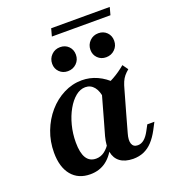

<svg xmlns="http://www.w3.org/2000/svg" viewBox="-133 -813 822 924"><g transform="rotate(-20 278.0 -351.0)"><path d="M172.6 11.3Q111.3 11.3 77 -30.2Q42.7 -71.8 42.7 -146Q42.7 -203.2 62.1 -254Q81.5 -304.8 115.3 -344Q149.2 -383.1 193.5 -405.6Q237.9 -428.2 287.1 -428.2Q327.4 -428.2 364.9 -411.3Q402.4 -394.4 434.7 -361.3L357.3 -309.7Q353.2 -348.4 335.9 -369.8Q318.5 -391.1 291.1 -391.1Q265.3 -391.1 241.5 -371.8Q217.7 -352.4 198.8 -319Q179.8 -285.5 169 -243.5Q158.1 -201.6 158.1 -156.5Q158.1 -103.2 174.6 -76.6Q191.1 -50 224.2 -50Q247.6 -50 267.3 -64.5Q287.1 -79 304 -107.3L312.1 -93.5Q289.5 -41.1 254.8 -14.9Q220.2 11.3 172.6 11.3ZM321 -208.1 362.1 -354.8Q401.6 -368.5 433.5 -386.3Q465.3 -404 496 -429.8L516.1 -401.6Q502.4 -390.3 493.1 -379Q483.9 -367.7 477.4 -352.8Q471 -337.9 465.3 -316.1L434.7 -208.1ZM408.1 -112.9Q398.4 -79.8 405.2 -60.9Q412.1 -41.9 434.7 -41.9Q452.4 -41.9 467.3 -54.4Q482.3 -66.9 495.2 -91.1L511.3 -121H547.6L528.2 -83.9Q511.3 -52.4 491.5 -31Q471.8 -9.7 447.2 1.2Q422.6 12.1 391.1 12.1Q349.2 11.3 325 -6.9Q300.8 -25 294.8 -58.1Q288.7 -91.1 300.8 -137.1L321 -208.1H434.7ZM436.3 -491.9Q410.5 -491.9 393.5 -508.9Q376.6 -525.8 376.6 -550.8Q376.6 -577.4 394.8 -595.6Q412.9 -613.7 439.5 -613.7Q465.3 -613.7 482.3 -596.8Q499.2 -579.8 499.2 -554Q499.2 -527.4 481 -509.7Q462.9 -491.9 436.3 -491.9ZM240.3 -491.9Q214.5 -491.9 197.6 -508.9Q180.6 -525.8 180.6 -550.8Q180.6 -577.4 198.8 -595.6Q216.9 -613.7 243.5 -613.7Q269.4 -613.7 286.3 -596.8Q303.2 -579.8 303.2 -554Q303.2 -527.4 285.1 -509.7Q266.9 -491.9 240.3 -491.9ZM224.2 -675 234.7 -713.7H534.7L524.2 -675Z"/></g></svg>

Font: Playfair 9pt
Style: Bold Italic
Weight: 700
Italic angle: -15.6°
Designer: Claus Eggers Sørensen
Foundry: Claus Eggers Sørensen
Version: Version 2.203